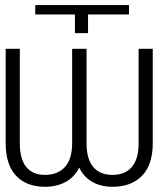

<svg xmlns="http://www.w3.org/2000/svg" viewBox="-20 -712 617 742"><path d="M116.2 -656.2V-692.4H478.5V-656.2H320.3V-584H269.5V-656.2ZM314.5 -523.4V-158.2Q314.5 -97.2 340.3 -66.7Q366.2 -36.1 415 -36.1Q463.4 -36.1 489.5 -66.7Q515.6 -97.2 515.6 -158.2V-523.4H570.3V-158.2Q570.3 -75.7 529.1 -33Q487.8 9.8 415 9.8Q370.1 9.8 336.9 -9Q303.7 -27.8 286.1 -64.5Q268.1 -27.8 233.9 -9Q199.7 9.8 153.3 9.8Q82 9.8 42 -33Q2 -75.7 2 -158.2V-523.4H56.6V-158.2Q56.6 -97.2 81.5 -66.7Q106.4 -36.1 153.3 -36.1Q203.6 -36.1 231.2 -66.9Q258.8 -97.7 258.8 -158.2V-523.4Z"/></svg>

Font: Pretendard ExtraLight
Style: Regular
Weight: 200
Designer: Base glyphs from Inter by Rasmus Andersson; Hangeul glyphs from Noto Sans CJK(Source Han Sans) by Jang Soo-young and Kan
Foundry: Kil Hyung-jin
Version: Version 1.309